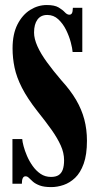

<svg xmlns="http://www.w3.org/2000/svg" viewBox="-20 -731 394 764"><path d="M184 13.5Q155 13.5 138 7Q121 0.5 111.2 -8Q101.5 -16.5 95.2 -23Q89 -29.5 81.5 -29.5Q67 -29.5 67 0H29.5V-177.5H68.5Q69 -167.5 73.8 -149.5Q78.5 -131.5 87.5 -110.5Q96.5 -89.5 110 -70.5Q123.5 -51.5 141.5 -39.2Q159.5 -27 183 -27Q202 -27 213.2 -34.2Q224.5 -41.5 229.8 -56.2Q235 -71 235 -93.5Q235 -122.5 221.8 -152Q208.5 -181.5 184.8 -215Q161 -248.5 128.5 -289Q89 -339.5 67.5 -381.5Q46 -423.5 38 -461.8Q30 -500 30 -538.5Q30 -595.5 49.5 -633.8Q69 -672 100 -691.5Q131 -711 166 -711Q197 -711 213 -701.5Q229 -692 238 -682.2Q247 -672.5 256 -672.5Q262.5 -672.5 266 -678Q269.5 -683.5 270 -700H307.5V-524H269Q268 -538.5 261.5 -563Q255 -587.5 242.8 -612.2Q230.5 -637 212 -654.2Q193.5 -671.5 168 -671.5Q142.5 -671.5 129 -653Q115.5 -634.5 115.5 -601.5Q115.5 -577 128.8 -547.2Q142 -517.5 166.8 -483.5Q191.5 -449.5 224.5 -411Q261 -371 283 -333.2Q305 -295.5 315.5 -255.8Q326 -216 326 -171Q326 -115.5 313 -79.5Q300 -43.5 279 -23.5Q258 -3.5 233 5Q208 13.5 184 13.5Z"/></svg>

Font: Imbue Thin 10pt ExtraBold
Style: Regular
Weight: 800
Version: Version 1.102